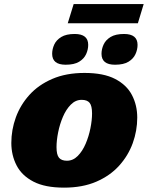

<svg xmlns="http://www.w3.org/2000/svg" viewBox="-20 -888 714 924"><path d="M387 -537Q478.5 -537 534.2 -508Q590 -479 615.2 -430.2Q640.5 -381.5 640.5 -322Q640.5 -259 618.8 -199Q597 -139 553.5 -90.8Q510 -42.5 443.8 -13.8Q377.5 15 288 15Q196.5 15 140.8 -14Q85 -43 59.8 -92Q34.5 -141 34.5 -200Q34.5 -263 56.2 -323Q78 -383 121.5 -431.2Q165 -479.5 231.5 -508.2Q298 -537 387 -537ZM302 -114.5Q331.5 -114.5 354.2 -137.5Q377 -160.5 392.2 -196.2Q407.5 -232 415.2 -271Q423 -310 423 -342Q423 -379 411.2 -393.2Q399.5 -407.5 373 -407.5Q343.5 -407.5 320.8 -384.5Q298 -361.5 282.8 -325.8Q267.5 -290 259.8 -251Q252 -212 252 -180Q252 -143 264 -128.8Q276 -114.5 302 -114.5ZM296 -576.5Q231 -576.5 231 -629Q231 -651.5 241 -673.5Q251 -695.5 274.8 -710Q298.5 -724.5 339.5 -724.5Q404.5 -724.5 404.5 -672Q404.5 -649.5 394.5 -627.5Q384.5 -605.5 361 -591Q337.5 -576.5 296 -576.5ZM533.5 -576.5Q468.5 -576.5 468.5 -629Q468.5 -651.5 478.5 -673.5Q488.5 -695.5 512.2 -710Q536 -724.5 577 -724.5Q642 -724.5 642 -672Q642 -649.5 632 -627.5Q622 -605.5 598.5 -591Q575 -576.5 533.5 -576.5ZM306 -776 334.5 -868.5H671.5L643.5 -776Z"/></svg>

Font: Newsreader 6pt ExtraBold
Style: Italic
Weight: 800
Italic angle: -17°
Designer: Hugues Gentile
Foundry: Production Type
Version: Version 1.003; ttfautohint (v1.8.3)